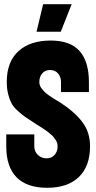

<svg xmlns="http://www.w3.org/2000/svg" viewBox="-20 -893 458 913"><path d="M143.1 -196.8Q143.1 -172.9 159.9 -156.5Q176.8 -140.1 201.2 -140.1Q225.1 -140.1 239.5 -156.2Q253.9 -172.4 253.9 -196.8Q253.9 -204.6 252 -211.9Q250 -219.2 245.1 -226.6Q240.2 -233.9 235.8 -239.7Q231.4 -245.6 223.1 -252.7Q214.8 -259.8 209.7 -264.2Q204.6 -268.6 194.3 -275.4Q184.1 -282.2 179.4 -285.4Q174.8 -288.6 164.1 -295.2Q153.3 -301.8 150.9 -303.2Q118.2 -324.2 100.6 -336.4Q83 -348.6 63 -367.2Q43 -385.7 33.9 -403.3Q24.9 -420.9 18.6 -446.3Q12.2 -471.7 12.2 -503.9Q12.2 -599.1 67.6 -649.7Q123 -700.2 221.2 -700.2Q314.5 -700.2 358.6 -650.1Q402.8 -600.1 402.8 -502.9V-455.1H270V-502.9Q270 -527.8 255.9 -543.9Q241.7 -560.1 217.8 -560.1Q194.3 -560.1 180.7 -543.9Q167 -527.8 167 -502.9Q167 -494.1 170.2 -485.6Q173.3 -477.1 180.9 -468.5Q188.5 -460 194.3 -453.9Q200.2 -447.8 212.4 -439.5Q224.6 -431.2 230.2 -427.5Q235.8 -423.8 249.8 -415.5Q263.7 -407.2 266.1 -405.8Q334 -361.8 371.1 -313.2Q408.2 -264.6 408.2 -198.2Q408.2 -102.1 354.7 -51Q301.3 0 204.1 0Q107.9 0 58.8 -49.8Q9.8 -99.6 9.8 -196.8V-253.9H143.1ZM153.8 -742.2 185.1 -873H320.8L269 -742.2Z"/></svg>

Font: Quaderni
Style: Regular
Weight: 400
Designer: Romain Laurent, Daphné Lejeune, Alexandre D’Hubert
Foundry: ESAD Valence
Version: Version 1.000;FEAKit 1.0